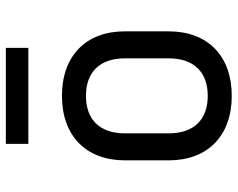

<svg xmlns="http://www.w3.org/2000/svg" viewBox="-96 -688 793 640"><g transform="rotate(-90 300.0 -368.5)"><path d="M460 -670V-745H140V-670ZM300 8C433 8 515 -72 515 -202V-349C515 -478 433 -558 300 -558C167 -558 85 -478 85 -348V-202C85 -72 167 8 300 8ZM300 -72C222 -72 175 -117 175 -202V-348C175 -433 222 -478 300 -478C378 -478 425 -433 425 -348V-202C425 -117 378 -72 300 -72Z"/></g></svg>

Font: Tekne LDO
Style: Regular
Weight: 400
Monospace: yes
Designer: Alessio Laiso, Mario Rullo, Paolo Rosset
Foundry: Alessio Laiso
Version: Version 1.000;hotconv 1.0.109;makeotfexe 2.5.65596